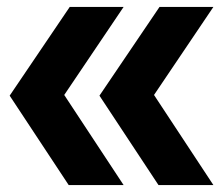

<svg xmlns="http://www.w3.org/2000/svg" viewBox="-20 -536 640 556"><path d="M179 0 8 -259 182 -516H338L166 -261L338 0ZM439 0 268 -259 442 -516H598L426 -261L598 0Z"/></svg>

Font: Red Hat Mono
Style: Regular
Weight: 300
Monospace: yes
Designer: Pentagram, MCKL
Foundry: Pentagram, MCKL
Version: Version 1.023